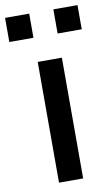

<svg xmlns="http://www.w3.org/2000/svg" viewBox="-199 -824 509 870"><g transform="rotate(-10 55.5 -389.0)"><path d="M111.1 0H0V-555.6H111.1ZM0 -666.7H-111.1V-777.8H0ZM222.2 -666.7H111.1V-777.8H222.2Z"/></g></svg>

Font: Pixeloid Sans
Style: Regular
Weight: 400
Designer: GGBotNet
Foundry: GGBotNet
Version: 0.5